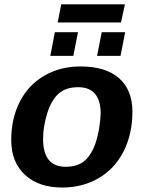

<svg xmlns="http://www.w3.org/2000/svg" viewBox="-20 -838 651 868"><path d="M578.6 -333.5Q578.6 -232.4 538.8 -153.8Q499 -75.2 426 -32.7Q353 9.8 261.2 9.8Q154.8 9.8 92.8 -47.6Q30.8 -105 30.8 -204.6Q30.8 -302.7 69.6 -378.4Q108.4 -454.1 180.2 -495.8Q252 -537.6 343.8 -537.6Q458.5 -537.6 518.6 -484.1Q578.6 -430.7 578.6 -333.5ZM435.1 -323.2Q435.1 -443.8 333.5 -443.8Q277.8 -443.8 244.9 -414.6Q211.9 -385.3 193.4 -325.4Q174.8 -265.6 174.8 -210.4Q174.8 -84 276.4 -84Q331.1 -84 363 -111.6Q395 -139.2 413.3 -195.3Q431.6 -251.5 435.1 -323.2ZM418.9 -585.4 439.9 -692.4H545.9L524.9 -585.4ZM207.5 -585.4 228 -692.4H332.5L311.5 -585.4ZM526.9 -736.3H240.7L256.8 -818.4H544.9Z"/></svg>

Font: Liberation Sans
Style: Bold Italic
Weight: 700
Italic angle: -12°
Designer: Steve Matteson
Foundry: Ascender Corporation
Version: Version 2.1.5